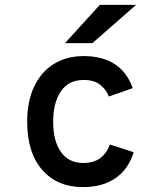

<svg xmlns="http://www.w3.org/2000/svg" viewBox="-20 -752 656 784"><path d="M318.5 12Q214 12 152.5 -58.2Q91 -128.5 91 -255Q91 -338.5 119.5 -398.5Q148 -458.5 199.8 -490.8Q251.5 -523 322 -523Q396.5 -523 447.5 -490.8Q498.5 -458.5 522 -392L424.5 -358Q413 -387.5 388.2 -406.5Q363.5 -425.5 322 -425.5Q260 -425.5 228.5 -379Q197 -332.5 197 -255Q197 -176.5 228.8 -131.5Q260.5 -86.5 320 -86.5Q362 -86.5 389 -106.2Q416 -126 428.5 -162L526 -130.5Q504.5 -61.5 452 -24.8Q399.5 12 318.5 12ZM245.5 -576 387.5 -732H535.5L357.5 -576Z"/></svg>

Font: Overpass Mono Light SemiBold
Style: Regular
Weight: 600
Monospace: yes
Version: Version 4.000